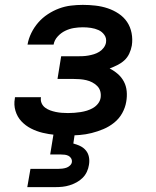

<svg xmlns="http://www.w3.org/2000/svg" viewBox="-20 -548 640 788"><path d="M259 8Q232 8 206 5.5Q180 3 155 -3Q130 -9 107.5 -20.5Q85 -32 68 -50Q51 -68 43.5 -93Q36 -118 41 -144Q41 -146 41 -147Q41 -148 42 -149H148Q148 -149 148 -148.5Q148 -148 148 -148Q146 -135 151 -124Q156 -113 165.5 -106Q175 -99 186 -95Q197 -91 209 -88.5Q221 -86 233.5 -85Q246 -84 259 -84Q272 -84 285 -85Q298 -86 311 -88Q324 -90 337 -94Q350 -98 362 -105Q374 -112 382.5 -123Q391 -134 393 -147Q395 -161 391.5 -173.5Q388 -186 379 -195Q370 -204 358.5 -210Q347 -216 334 -219Q321 -222 307.5 -223Q294 -224 281 -224H216L231 -317H296Q308 -317 319.5 -317.5Q331 -318 342.5 -320Q354 -322 365.5 -325.5Q377 -329 387.5 -335.5Q398 -342 405.5 -352Q413 -362 415 -373Q418 -391 408.5 -404.5Q399 -418 384.5 -424.5Q370 -431 353.5 -433.5Q337 -436 320 -436Q302 -436 283.5 -433Q265 -430 247.5 -421.5Q230 -413 216.5 -398Q203 -383 200 -365H93Q97 -389 108.5 -412.5Q120 -436 137 -455.5Q154 -475 176 -489.5Q198 -504 222 -513Q246 -522 271 -525Q296 -528 320 -528Q346 -528 372 -525Q398 -522 422 -514Q446 -506 467 -492Q488 -478 501.5 -458Q515 -438 520 -412.5Q525 -387 521 -361Q518 -344 510.5 -328Q503 -312 490.5 -300.5Q478 -289 462 -281Q446 -273 430 -267Q448 -258 463.5 -244.5Q479 -231 488.5 -213Q498 -195 500 -173.5Q502 -152 498 -130Q494 -106 481.5 -83.5Q469 -61 448.5 -44.5Q428 -28 404 -18Q380 -8 356 -2Q332 4 307.5 6Q283 8 259 8ZM92 220 105 145H220Q228 145 236 144Q244 143 252 140.5Q260 138 267 131.5Q274 125 275 117Q276 109 272 102Q268 95 261 91.5Q254 88 246 87Q238 86 229 86H186L200 0H287L281 41Q296 45 309.5 51.5Q323 58 332.5 69.5Q342 81 345 96.5Q348 112 345 129Q343 143 336.5 157Q330 171 319 182Q308 193 294 200.5Q280 208 265.5 212.5Q251 217 236.5 218.5Q222 220 207 220Z"/></svg>

Font: Iosevka SS04 Semibold Extended
Style: Italic
Weight: 600
Width: 7
Italic angle: -9°
Monospace: yes
Designer: Belleve Invis
Foundry: Belleve Invis
Version: Version 19.0.0; ttfautohint (v1.8.4)